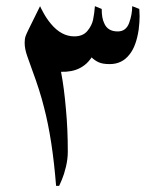

<svg xmlns="http://www.w3.org/2000/svg" viewBox="-20 -603 543 623"><path d="M433 -551Q433 -531 430 -507Q422 -453 400 -426Q376 -395 336 -395Q313 -395 300 -401Q287 -407 277 -417Q277 -415 266.5 -403Q256 -391 239 -382Q214 -369 178 -370Q188 -319 194 -248Q200 -185 200 -111Q200 -87 194 -62Q188 -37 181 -20.5Q174 -4 172 0H162Q150 -151 123 -254Q110 -307 84 -377L68 -422Q60 -445 60 -464Q60 -477 63 -485.5Q66 -494 73 -508L110 -583Q112 -578 121.5 -560.5Q131 -543 145 -526Q179 -485 221 -485Q249 -485 263.5 -502.5Q278 -520 282 -539Q286 -558 288 -583L310 -574Q310 -544 318 -528Q329 -501 362 -501Q389 -501 399 -528.5Q409 -556 409 -583L432 -574Z"/></svg>

Font: Katibeh
Style: Regular
Weight: 400
Designer: Arabic design by Kourosh Beigpour, Latin design by Eduardo Tunni, engineering by Lasse Fister
Version: Version 1.000